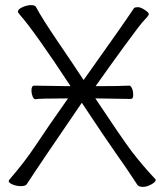

<svg xmlns="http://www.w3.org/2000/svg" viewBox="-20 -718 640 751"><path d="M364 -381Q443 -381 485 -383H486Q491 -383 496 -373Q501 -363 501 -345Q501 -331 491 -331L363 -333H353Q456 -178 495 -126Q538 -70 586 -19Q589 -17 589 -14Q589 -6 571.5 3.5Q554 13 539 13Q524 13 518 6Q515 2 495.5 -28Q476 -58 434 -117.5Q392 -177 300 -316Q137 -78 85 2Q80 10 62 10Q44 10 29 3.5Q14 -3 14 -10Q14 -12 18 -17Q74 -81 120 -150Q160 -211 246 -333H236Q137 -333 119 -330H118Q112 -330 107.5 -341Q103 -352 103 -364Q103 -383 114 -383Q144 -383 244 -381H256Q114 -597 57 -661Q50 -669 50 -672Q50 -682 68 -690Q86 -698 101 -698Q116 -698 120 -692Q145 -645 207 -554Q269 -463 307 -405Q461 -621 504 -686Q508 -690 519 -690Q530 -690 546 -679.5Q562 -669 562 -663Q562 -657 546 -641Q530 -625 467 -538.5Q404 -452 354 -381Z"/></svg>

Font: Moon Stars Kai T Light
Style: Regular
Weight: 300
Designer: GuiWonder
Version: Version 1.101